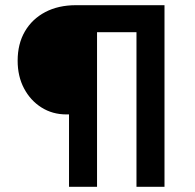

<svg xmlns="http://www.w3.org/2000/svg" viewBox="-20 -720 752 740"><path d="M246 0V-279H236Q182 -279 139.5 -306Q97 -333 72.5 -379.5Q48 -426 48 -486Q48 -551 76 -599Q104 -647 154.5 -673.5Q205 -700 273 -700H614V0H506V-596H354V0Z"/></svg>

Font: Lexend
Style: Regular
Weight: 400
Designer: Bonnie Shaver-Troup, Thomas Jockin
Foundry: Lexend
Version: Version 1.007; ttfautohint (v1.8.3)